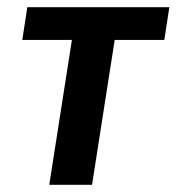

<svg xmlns="http://www.w3.org/2000/svg" viewBox="-20 -514 491 534"><path d="M117 0 180 -403H42L56 -494H451L437 -403H299L236 0Z"/></svg>

Font: Nunito Sans 10pt Condensed
Style: Bold Italic
Weight: 700
Width: 3
Italic angle: -9°
Designer: Vernon Adams
Foundry: Vernon Adams
Version: Version 3.101;gftools[0.9.27]